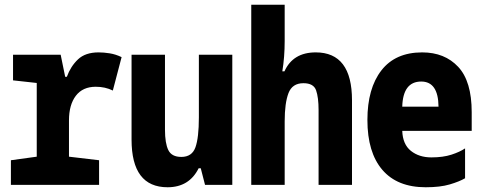

<svg xmlns="http://www.w3.org/2000/svg" viewBox="-20 -780 2040 810"><path d="M26 0H398V-104L271 -119V-272Q271 -338 300 -376Q329 -414 384 -414Q424 -414 456 -398L493 -539Q468 -551 443 -555Q418 -559 396 -559Q340 -559 309 -529.5Q278 -500 262 -456H255L236 -549H35V-441L135 -430V-119L26 -104Z M687 10Q778 10 818 -70H827L845 0H960V-549H819V-285Q819 -199 804.5 -158.5Q790 -118 745 -118Q704 -118 690 -147Q676 -176 676 -233V-549H535V-191Q535 10 687 10Z M1040 0H1181V-268Q1181 -345 1197 -387Q1213 -429 1260 -429Q1303 -429 1313.5 -399Q1324 -369 1324 -316V0H1465V-357Q1465 -559 1312 -559Q1216 -559 1180 -479H1171Q1181 -539 1181 -607V-760H1040Z M1776 10Q1837 10 1877.5 -2Q1918 -14 1942 -28V-154Q1920 -139 1884.5 -127.5Q1849 -116 1800 -116Q1748 -116 1713.5 -143.5Q1679 -171 1677 -228H1970V-307Q1970 -437 1913 -498Q1856 -559 1761 -559Q1648 -559 1589 -483Q1530 -407 1530 -274Q1530 -137 1593 -63.5Q1656 10 1776 10ZM1677 -330Q1680 -436 1757 -436Q1829 -436 1830 -330Z"/></svg>

Font: Noto Sans Mono Condensed Extra
Style: Regular
Weight: 800
Width: 3
Designer: Monotype Design Team
Foundry: Monotype Imaging Inc.
Version: Version 1.900